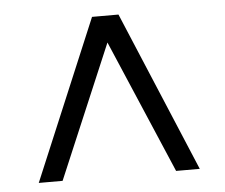

<svg xmlns="http://www.w3.org/2000/svg" viewBox="-41 -791 670 572"><g transform="rotate(-5 293.5 -505.5)"><path d="M52.7 -266.1H124L293 -665L463.4 -266.1H534.2L333 -745.1H253.9Z"/></g></svg>

Font: SG Kara
Style: Regular
Weight: 400
Designer: Damoon Khanjanzadeh
Version: Version 1.000